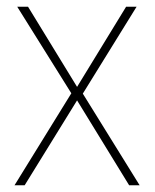

<svg xmlns="http://www.w3.org/2000/svg" viewBox="-20 -599 459 568"><path d="M191 -323 31 -579H63L208 -342L353 -579H384L225 -322L393 -51H362L208 -302L53 -51H23Z"/></svg>

Font: Noto Sans Tamil UI SemiCondensed Thin
Style: Regular
Weight: 100
Width: 4
Designer: Jelle Bosma - Monotype Design Team
Foundry: Monotype Imaging Inc.
Version: Version 2.004; ttfautohint (v1.8.4.7-5d5b)